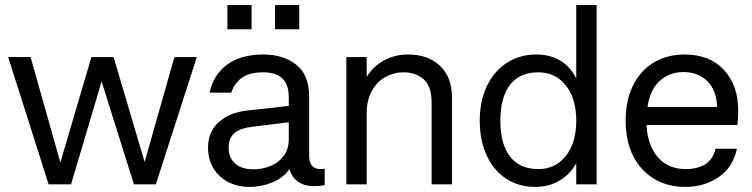

<svg xmlns="http://www.w3.org/2000/svg" viewBox="-20 -724 2953 754"><path d="M548 -88 665 -500H753L592 0H506L379 -404L259 0H171L12 -500H100L217 -86L339 -500H426Z M873 -704H968V-609H873ZM1060 -704H1155V-609H1060ZM1255 -61V3Q1238 7 1212 7Q1176 7 1151 -10Q1126 -27 1117 -60Q1092 -25 1049 -7.5Q1006 10 961 10Q889 10 843 -32.5Q797 -75 797 -145Q797 -206 838.5 -244Q880 -282 951 -290L1114 -308V-343Q1114 -440 1014 -440Q960 -440 930.5 -419Q901 -398 888 -360H803Q818 -431 872.5 -470.5Q927 -510 1014 -510Q1093 -510 1143.5 -470Q1194 -430 1194 -344V-114Q1194 -60 1238 -60Q1247 -60 1255 -61ZM1114 -178V-244L970 -226Q924 -221 901 -201.5Q878 -182 878 -145Q878 -104 903.5 -81.5Q929 -59 976 -59Q1008 -59 1039.5 -71Q1071 -83 1092.5 -109.5Q1114 -136 1114 -178Z M1755 -341V0H1675V-321Q1675 -385 1644 -412.5Q1613 -440 1564 -440Q1527 -440 1494 -422Q1461 -404 1440.5 -367.5Q1420 -331 1420 -280V0H1340V-500H1420V-422Q1446 -464 1488.5 -487Q1531 -510 1582 -510Q1661 -510 1708 -465.5Q1755 -421 1755 -341Z M2243 -704H2323V0H2243V-83Q2218 -38 2176 -14Q2134 10 2081 10Q2018 10 1969 -21.5Q1920 -53 1892 -112Q1864 -171 1864 -250Q1864 -329 1893 -388Q1922 -447 1972.5 -478.5Q2023 -510 2085 -510Q2195 -510 2243 -416ZM2243 -250Q2243 -337 2202 -388.5Q2161 -440 2094 -440Q2021 -440 1983 -391Q1945 -342 1945 -250Q1945 -158 1983 -109Q2021 -60 2094 -60Q2161 -60 2202 -111.5Q2243 -163 2243 -250Z M2876 -233H2519Q2523 -153 2563.5 -106.5Q2604 -60 2673 -60Q2721 -60 2751 -80Q2781 -100 2790 -140H2874Q2858 -66 2801.5 -28Q2745 10 2671 10Q2602 10 2549 -21.5Q2496 -53 2466.5 -111.5Q2437 -170 2437 -250Q2437 -330 2466 -388.5Q2495 -447 2547.5 -478.5Q2600 -510 2668 -510Q2767 -510 2823 -449.5Q2879 -389 2879 -291Q2879 -257 2876 -233ZM2796 -304Q2794 -369 2758 -405Q2722 -441 2664 -441Q2607 -441 2569 -404.5Q2531 -368 2523 -304Z"/></svg>

Font: CBA Beacon Sans
Style: Regular
Weight: 400
Designer: Wei Huang
Foundry: Wei Huang
Version: Version 1.002